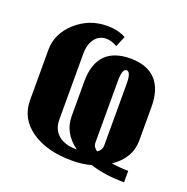

<svg xmlns="http://www.w3.org/2000/svg" viewBox="-100 -599 693 711"><g transform="rotate(20 246.5 -243.5)"><path d="M157.2 -377.9V-118.2Q157.2 -79.6 182.6 -57.9Q208 -36.1 253.9 -36.1H255.9Q195.8 -80.1 195.8 -145V-282.2Q195.8 -351.1 229.2 -386Q262.7 -420.9 328.1 -420.9Q394 -420.9 428 -384.8Q461.9 -348.6 461.9 -278.8V-146Q461.9 -77.1 396 -32.2Q430.7 -26.9 461.9 -26.9V18.1Q383.3 18.1 328.1 -1Q295.4 8.8 252 8.8Q152.8 8.8 91.8 -33.9Q30.8 -76.7 30.8 -147.9V-347.2Q30.8 -410.6 83 -457.8Q135.3 -504.9 206.1 -504.9Q249 -504.9 279.8 -487.8L262.2 -445.8Q239.3 -459 219.2 -459Q190.9 -459 174.1 -436.8Q157.2 -414.6 157.2 -377.9ZM329.1 -55.2Q346.2 -66.9 346.2 -83V-328.1Q346.2 -375 329.1 -375Q312 -375 312 -327.1V-82Q312 -66.9 329.1 -55.2Z"/></g></svg>

Font: Moniqa Black Paragraph
Style: Regular
Weight: 900
Designer: Rajesh Rajput
Foundry: Rajesh Rajput
Version: Version 1.000